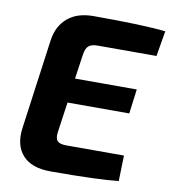

<svg xmlns="http://www.w3.org/2000/svg" viewBox="-79 -762 742 833"><g transform="rotate(10 292.0 -345.0)"><path d="M565 -570H307Q278 -570 265.5 -558.5Q253 -547 249 -516L234 -412H506L492 -304H220L201 -171Q197 -143 207.5 -131.5Q218 -120 246 -120H501L498 -7Q409 3 199 3Q114 3 75 -41.5Q36 -86 47 -163L101 -557Q110 -621 152.5 -657Q195 -693 266 -693Q484 -693 584 -682Z"/></g></svg>

Font: Ezarion
Style: Bold Italic
Weight: 700
Italic angle: -8°
Designer: Natanael Gama
Version: Version 1.001;PS 001.001;hotconv 1.0.70;makeotf.lib2.5.58329